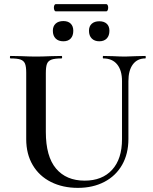

<svg xmlns="http://www.w3.org/2000/svg" viewBox="-20 -896 741 930"><path d="M480 -613Q478 -613 478 -619Q478 -625 480 -625L526 -624Q564 -622 586 -622Q604 -622 640 -624L684 -625Q686 -625 686 -619Q686 -613 684 -613Q645 -613 623.5 -584Q602 -555 602 -503V-223Q602 -151 571.5 -97.5Q541 -44 485.5 -15Q430 14 357 14Q284 14 227 -14.5Q170 -43 138.5 -96.5Q107 -150 107 -222V-544Q107 -574 101 -588Q95 -602 79.5 -607.5Q64 -613 31 -613Q28 -613 28 -619Q28 -625 31 -625L83 -624Q127 -622 154 -622Q184 -622 228 -624L278 -625Q281 -625 281 -619Q281 -613 278 -613Q245 -613 229 -607Q213 -601 207.5 -586.5Q202 -572 202 -542V-257Q202 -138 251.5 -79.5Q301 -21 390 -21Q475 -21 523 -73.5Q571 -126 571 -222V-503Q571 -555 547.5 -584Q524 -613 480 -613ZM236 -747Q236 -769 249.5 -781.5Q263 -794 287 -794Q310 -794 322.5 -781.5Q335 -769 335 -747Q335 -723 322.5 -709.5Q310 -696 287 -696Q263 -696 249.5 -709.5Q236 -723 236 -747ZM411 -747Q411 -769 424.5 -781Q438 -793 461 -793Q484 -793 497 -781Q510 -769 510 -747Q510 -723 497 -709.5Q484 -696 461 -696Q438 -696 424.5 -709.5Q411 -723 411 -747ZM241 -859Q241 -866 243.5 -871Q246 -876 250 -876H495Q499 -876 501.5 -871Q504 -866 504 -859Q504 -852 501.5 -846.5Q499 -841 495 -841H250Q246 -841 243.5 -846.5Q241 -852 241 -859Z"/></svg>

Font: Cormorant SC SemiBold
Style: Regular
Weight: 600
Designer: Christian Thalmann (Catharsis Fonts)
Foundry: Catharsis Fonts
Version: Version 4.000